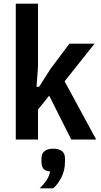

<svg xmlns="http://www.w3.org/2000/svg" viewBox="-20 -760 551 1046"><path d="M66 -740H187V-395L179 -287H193L254 -383L358 -522H495L332 -317L504 0H368L248 -239L187 -163V0H66ZM270 50Q300 50 317 63Q334 76 334 102V122Q334 167 315.5 204.5Q297 242 270 266H196Q219 244 233 223Q247 202 253 174Q227 172 216.5 159Q206 146 206 122V102Q206 76 223 63Q240 50 270 50Z"/></svg>

Font: IBM Plex Sans Condensed SemiBold
Style: Regular
Weight: 600
Width: 3
Designer: Mike Abbink, Paul van der Laan, Pieter van Rosmalen
Foundry: Bold Monday
Version: Version 1.3